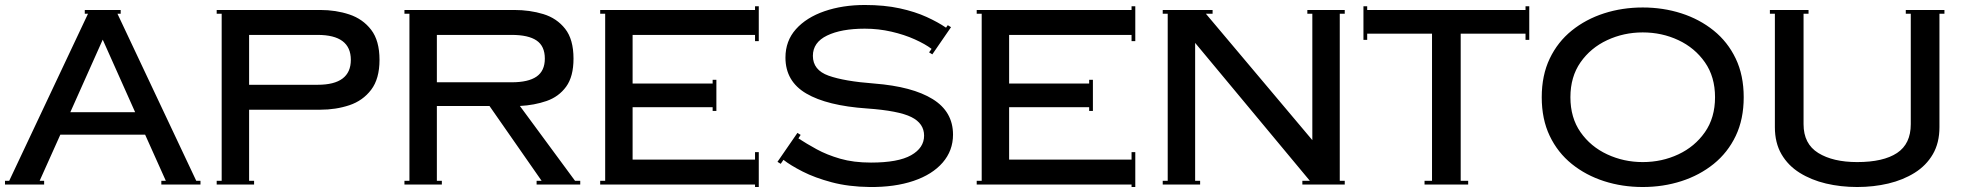

<svg xmlns="http://www.w3.org/2000/svg" viewBox="-20 -740 7873 770"><path d="M0 0V-15H17L333 -685H320V-700H464V-685H451L767 -15H784V0H627V-15H645L562 -200H222L139 -15H157V0ZM392 -581 262 -290H522Z M849 0V-15H869V-685H849V-700H1264Q1327 -700 1381 -682Q1435 -664 1468.5 -620.5Q1502 -577 1502 -500Q1502 -424 1468.5 -380Q1435 -336 1381 -318Q1327 -300 1264 -300H979V-15H999V0ZM1254 -600H979V-400H1254Q1387 -400 1387 -500Q1387 -600 1254 -600Z M1602 0V-15H1622V-685H1602V-700H2042Q2105 -700 2159 -683.5Q2213 -667 2246.5 -624.5Q2280 -582 2280 -505Q2280 -433 2250.5 -392.5Q2221 -352 2172 -335Q2123 -318 2065 -315L2286 -15H2307V0H2132V-15H2152L1943 -315H1732V-15H1752V0ZM2032 -600H1732V-410H2032Q2099 -410 2132 -433Q2165 -456 2165 -505Q2165 -555 2132 -577.5Q2099 -600 2032 -600Z M2387 0V-15H2407V-685H2387V-700H3008V-715H3023V-575H3008V-600H2517V-405H2838V-420H2853V-295H2838V-310H2517V-100H3008V-130H3023V10H3008V0Z M3178 -207 3191 -199 3182 -185Q3214 -164 3255 -141.5Q3296 -119 3349.5 -103.5Q3403 -88 3473 -88Q3582 -88 3634 -117.5Q3686 -147 3686 -196Q3686 -245 3635 -270.5Q3584 -296 3457 -305Q3297 -316 3213.5 -365Q3130 -414 3130 -509Q3130 -576 3172 -623Q3214 -670 3286.5 -695Q3359 -720 3448 -720Q3527 -720 3588.5 -706.5Q3650 -693 3696 -672Q3742 -651 3774 -629L3781 -639L3794 -631L3719 -522L3706 -530L3716 -544Q3691 -563 3649 -582Q3607 -601 3555 -613Q3503 -625 3448 -625Q3354 -625 3297 -597.5Q3240 -570 3240 -516Q3240 -459 3303 -436.5Q3366 -414 3486 -405Q3639 -393 3720.5 -342.5Q3802 -292 3802 -200Q3802 -136 3760.5 -88Q3719 -40 3643.5 -14.5Q3568 11 3468 10Q3383 9 3315.5 -9Q3248 -27 3199 -52Q3150 -77 3122 -99L3111 -83L3098 -91Z M3897 0V-15H3917V-685H3897V-700H4518V-715H4533V-575H4518V-600H4027V-405H4348V-420H4363V-295H4348V-310H4027V-100H4518V-130H4533V10H4518V0Z M4643 0V-15H4663V-685H4643V-700H4843V-685H4816L5243 -178V-685H5223V-700H5373V-685H5353V-15H5373V0H5203V-15H5233L4773 -568V-15H4793V0Z M5693 0V-15H5723V-605H5463V-580H5448V-715H5463V-700H6098V-715H6113V-580H6098V-605H5838V-15H5868V0Z M6163 -350Q6163 -438 6195 -505Q6227 -572 6283.5 -617.5Q6340 -663 6413 -686.5Q6486 -710 6568 -710Q6650 -710 6723 -686.5Q6796 -663 6852.5 -617.5Q6909 -572 6941 -505Q6973 -438 6973 -350Q6973 -262 6941 -195Q6909 -128 6852.5 -82.5Q6796 -37 6723 -13.5Q6650 10 6568 10Q6486 10 6413 -13.5Q6340 -37 6283.5 -82.5Q6227 -128 6195 -195Q6163 -262 6163 -350ZM6278 -350Q6278 -268 6318.5 -210Q6359 -152 6425.5 -121Q6492 -90 6568 -90Q6645 -90 6711 -121Q6777 -152 6817.5 -210Q6858 -268 6858 -350Q6858 -432 6817.5 -490Q6777 -548 6711 -579Q6645 -610 6568 -610Q6492 -610 6425.5 -579Q6359 -548 6318.5 -490Q6278 -432 6278 -350Z M7078 -685V-700H7233V-685H7213V-242Q7213 -163 7272 -126.5Q7331 -90 7428 -90Q7533 -90 7588 -126.5Q7643 -163 7643 -242V-685H7623V-700H7778V-685H7758V-230Q7758 -167 7731.5 -121.5Q7705 -76 7658.5 -47Q7612 -18 7553 -4Q7494 10 7428 10Q7362 10 7303 -4Q7244 -18 7197.5 -47Q7151 -76 7124.5 -121.5Q7098 -167 7098 -230V-685Z"/></svg>

Font: Copperplate CC
Style: Regular
Weight: 400
Designer: indestructible type*
Foundry: Cowboy Collective
Version: Version 1.000